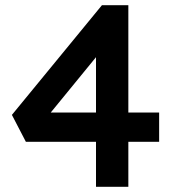

<svg xmlns="http://www.w3.org/2000/svg" viewBox="-20 -722 675 742"><path d="M351 0V-174H80L26 -278L374 -702H476V-287H595V-174H476V0ZM351 -287V-501L176 -287Z"/></svg>

Font: Mach Medium
Style: Regular
Weight: 500
Version: Version 1.002